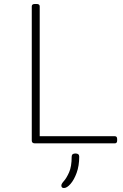

<svg xmlns="http://www.w3.org/2000/svg" viewBox="-20 -722 620 967"><path d="M156 0Q140 0 140 -14V-690Q140 -702 156 -702H164Q180 -702 180 -690V-36H558Q570 -36 570 -22V-14Q570 0 558 0ZM302 225Q289 225 289 212Q289 204 302 189.5Q315 175 328 146Q341 117 341 67Q341 51 360 51Q379 51 379 67Q379 113 366 148.5Q353 184 335 204.5Q317 225 302 225Z"/></svg>

Font: Asap Expanded Thin
Style: Regular
Weight: 100
Width: 7
Designer: Pablo Cosgaya
Foundry: Omnibus-Type
Version: Version 3.001; ttfautohint (v1.8.4.7-5d5b)